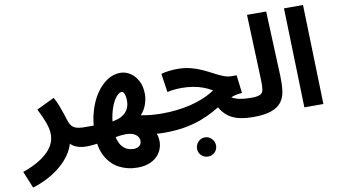

<svg xmlns="http://www.w3.org/2000/svg" viewBox="-124 -946 2459 1391"><g transform="rotate(-10 1105.0 -250.5)"><path d="M16 231 -35 107Q18 89 62.5 65Q107 41 140 12Q173 -17 191 -51.5Q209 -86 209 -126Q209 -168 190 -218Q171 -268 144 -320L275 -383Q293 -352 306.5 -316.5Q320 -281 329 -253Q338 -225 341 -215Q355 -167 379.5 -151Q404 -135 459 -135Q497 -135 513.5 -115.5Q530 -96 530 -67Q530 -36 509 -15.5Q488 5 449 5Q408 5 377 -7Q346 -19 327.5 -42Q309 -65 304 -96L341 -75Q335 -22 306.5 25.5Q278 73 233 113Q188 153 132 183Q76 213 16 231Z M786 220Q715 220 655 189.5Q595 159 559 94.5Q523 30 523 -71Q523 -160 544 -234.5Q565 -309 601.5 -363.5Q638 -418 684 -448Q730 -478 781 -478Q819 -478 853 -456.5Q887 -435 909 -394Q931 -353 931 -294Q931 -262 918 -222Q905 -182 872.5 -146.5Q840 -111 782 -90L806 -169Q838 -157 875 -149.5Q912 -142 952 -138.5Q992 -135 1030 -135Q1068 -135 1084.5 -115.5Q1101 -96 1101 -67Q1101 -36 1080 -15.5Q1059 5 1020 5Q992 5 956.5 2Q921 -1 887.5 -6Q854 -11 831 -17L940 -42Q963 -14 971.5 20.5Q980 55 973.5 90Q967 125 944.5 154.5Q922 184 882.5 202Q843 220 786 220ZM450 5 460 -135Q477 -135 505.5 -135Q534 -135 556 -135L567 -8Q538 -2 504.5 1.5Q471 5 450 5ZM782 82Q802 82 815 75.5Q828 69 834.5 57.5Q841 46 841 32Q841 20 833 5Q825 -10 803 -21.5Q781 -33 740 -33Q725 -33 707.5 -31Q690 -29 670 -25.5Q650 -22 629 -17L634 -137Q672 -140 702 -149.5Q732 -159 752.5 -175.5Q773 -192 784 -216Q795 -240 795 -272Q795 -288 792 -303.5Q789 -319 783 -329.5Q777 -340 768 -340Q752 -340 734 -322Q716 -304 700 -270.5Q684 -237 673.5 -190.5Q663 -144 663 -87Q663 -39 673 -6.5Q683 26 700 45.5Q717 65 738.5 73.5Q760 82 782 82Z M1675 5Q1629 5 1589.5 -2Q1550 -9 1517 -26.5Q1484 -44 1458.5 -75Q1433 -106 1416 -153L1495 -216Q1513 -184 1539 -166.5Q1565 -149 1601 -142Q1637 -135 1685 -135Q1723 -135 1739 -115.5Q1755 -96 1755 -67Q1755 -36 1734.5 -15.5Q1714 5 1675 5ZM1021 5 1031 -135Q1085 -135 1138 -141Q1191 -147 1241 -159Q1291 -171 1336.5 -190Q1382 -209 1422 -236Q1392 -254 1357 -267Q1322 -280 1282.5 -286.5Q1243 -293 1199 -293Q1183 -293 1165.5 -292Q1148 -291 1130 -288.5Q1112 -286 1094 -282L1074 -419Q1103 -427 1135.5 -430.5Q1168 -434 1193 -434Q1247 -434 1292.5 -422Q1338 -410 1376.5 -392Q1415 -374 1448.5 -356Q1482 -338 1512.5 -326Q1543 -314 1572 -314H1609L1625 -181Q1582 -179 1544.5 -164.5Q1507 -150 1470.5 -128.5Q1434 -107 1392.5 -84Q1351 -61 1299 -41Q1247 -21 1179 -8Q1111 5 1021 5ZM1304 230Q1275 230 1254.5 210Q1234 190 1234 161Q1234 132 1254.5 110.5Q1275 89 1304 89Q1333 89 1353.5 110.5Q1374 132 1374 161Q1374 190 1353.5 210Q1333 230 1304 230Z M1675 5 1685 -135Q1731 -135 1751 -144.5Q1771 -154 1775 -180.5Q1779 -207 1777 -258L1759 -732H1900L1920 -248Q1922 -190 1915.5 -143.5Q1909 -97 1884.5 -64Q1860 -31 1809.5 -13Q1759 5 1675 5Z M2052 0 2031 -732H2171L2192 0Z"/></g></svg>

Font: Farlight84_Sys_V01
Style: Bold
Weight: 700
Designer: Monotype Design Team, Nadine Chahine and Nizar Qandah
Foundry: Monotype Imaging Inc.
Version: Version 2.004;October 31, 2024;FontCreator 14.0.0.2814 64-bi